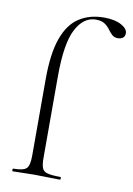

<svg xmlns="http://www.w3.org/2000/svg" viewBox="-83 -779 578 833"><g transform="rotate(10 206.0 -363.0)"><path d="M33 0Q30 0 30 -6Q30 -12 33 -12Q77 -12 90.5 -25Q104 -38 104 -81V-418Q104 -531 128 -598.5Q152 -666 198 -696Q244 -726 308 -726Q355 -726 383.5 -710.5Q412 -695 412 -675Q412 -661 403 -654.5Q394 -648 381 -648Q365 -648 355 -657.5Q345 -667 336 -679.5Q327 -692 313 -701.5Q299 -711 274 -711Q220 -711 187 -648Q154 -585 154 -439V-81Q154 -52 159.5 -37Q165 -22 183.5 -17Q202 -12 241 -12Q243 -12 243 -6Q243 0 241 0Q211 0 183.5 -1Q156 -2 127 -2Q101 -2 76.5 -1Q52 0 33 0Z"/></g></svg>

Font: Cormorant Light
Style: Regular
Weight: 300
Designer: Christian Thalmann (Catharsis Fonts)
Foundry: Catharsis Fonts
Version: Version 4.000